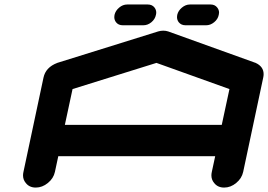

<svg xmlns="http://www.w3.org/2000/svg" viewBox="-20 -847 1210 867"><path d="M981.4 -283.2 1016.1 -444.8 686.5 -563 307.6 -444.8 272.9 -283.2ZM1078.1 -70.8Q1071.8 -41.5 1046.6 -20.8Q1021.5 0 992.2 0Q962.9 0 946.8 -21Q934.6 -35.6 934.6 -55.2Q934.6 -62.5 936.5 -70.8L951.7 -141.6H243.2L228 -70.8Q221.7 -41.5 196.3 -20.8Q170.9 0 141.6 0Q112.3 0 96.2 -21Q84 -35.6 84 -55.2Q84 -62.5 85.9 -70.8L176.3 -496.1Q186 -543 238.8 -563L239.7 -563.5H240.2L694.3 -705.1Q705.6 -708.5 717.3 -708.5Q729 -708.5 739.3 -705.1L1132.8 -563.5H1133.8L1134.3 -563Q1170.4 -546.4 1170.4 -512.2Q1170.4 -504.4 1168.5 -496.1ZM817.4 -732.9Q798.3 -732.9 787.1 -746.6Q779.3 -756.8 779.3 -770Q779.3 -774.4 780.3 -779.8Q784.7 -798.8 801.5 -812.7Q818.4 -826.7 837.4 -826.7H931.2Q950.2 -826.7 960.9 -813Q969.2 -802.7 969.2 -790Q969.2 -785.2 967.8 -779.8Q963.9 -760.3 947 -746.6Q930.2 -732.9 911.1 -732.9ZM534.2 -732.9Q514.6 -732.9 503.9 -746.6Q496.1 -756.8 496.1 -770Q496.1 -774.4 497.1 -779.8Q501.5 -798.8 518.1 -812.7Q534.7 -826.7 554.2 -826.7H647.5Q667 -826.7 677.7 -813Q685.5 -802.7 685.5 -790.5Q685.5 -785.2 684.1 -779.8Q680.2 -760.3 663.6 -746.6Q647 -732.9 627.4 -732.9Z"/></svg>

Font: Robtronika
Style: Italic
Weight: 400
Italic angle: -12°
Designer: GGBot
Version: 1.00